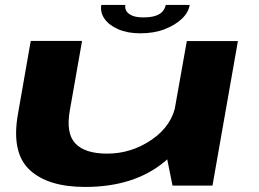

<svg xmlns="http://www.w3.org/2000/svg" viewBox="-20 -752 1048 778"><path d="M679 0H841L944 -585.5H737L654.5 -122ZM312.5 -586H104.5L52.5 -288.5Q25.5 -134 99.5 -64.2Q173.5 5.5 325 5.5Q524 5.5 647.2 -97.2Q770.5 -200 783 -272L693.5 -334.5Q678.5 -243.5 595.5 -186.5Q512.5 -129.5 414.5 -129.5Q324 -129.5 285.2 -170.8Q246.5 -212 263 -305ZM548.5 -617Q604 -617 646.8 -633.5Q689.5 -650 716.8 -675.8Q744 -701.5 748.5 -732H651.5Q649 -718 639.2 -706.2Q629.5 -694.5 610.2 -688Q591 -681.5 560 -681.5Q533 -681.5 516.2 -688.5Q499.5 -695.5 492.5 -706.8Q485.5 -718 488 -732H390.5Q385.5 -701.5 403.5 -675.8Q421.5 -650 459 -633.5Q496.5 -617 548.5 -617Z"/></svg>

Font: Anybody ExtraExpanded
Style: Bold Italic
Weight: 700
Width: 8
Italic angle: -10°
Version: Version 1.113;gftools[0.9.25]